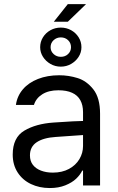

<svg xmlns="http://www.w3.org/2000/svg" viewBox="-20 -904 575 936"><path d="M306.6 -240.2 251 -236.3Q191.4 -232.4 158.7 -210.4Q126 -188.5 126 -146.5Q126 -119.1 140.1 -100.6Q154.3 -82 179.7 -72.3Q205.1 -62.5 237.3 -62.5Q283.2 -62.5 316.4 -80.6Q349.6 -98.6 367.2 -128.4Q384.8 -158.2 384.8 -192.4V-357.4Q384.8 -391.6 371.6 -415.5Q358.4 -439.5 331.5 -451.7Q304.7 -463.9 264.6 -463.9Q216.8 -463.9 186 -444.3Q155.3 -424.8 145.5 -392.6H57.6Q63.5 -435.5 91.3 -468.3Q119.1 -501 165 -519Q210.9 -537.1 268.6 -537.1Q314.5 -537.1 358.4 -523.4Q402.3 -509.8 435.1 -468.3Q467.8 -426.8 467.8 -349.6V0H384.8V-72.3H380.9Q371.1 -51.8 351.1 -32.7Q331.1 -13.7 298.3 -0.5Q265.6 12.7 222.7 12.7Q171.9 12.7 130.9 -6.8Q89.8 -26.4 65.9 -63.5Q42 -100.6 42 -150.4Q42 -233.4 98.6 -267.1Q155.3 -300.8 241.2 -306.6Q251 -307.6 335 -312.5L390.6 -314.5L391.6 -246.1Q382.8 -246.1 306.6 -240.2ZM310.5 -883.8H399.4L310.5 -797.9H242.2ZM175.8 -673.8Q175.8 -700.2 189.5 -722.2Q203.1 -744.1 226.1 -756.8Q249 -769.5 276.4 -769.5Q303.7 -769.5 326.7 -756.8Q349.6 -744.1 363.3 -722.2Q377 -700.2 377 -673.8Q377 -648.4 363.3 -627Q349.6 -605.5 326.7 -592.3Q303.7 -579.1 276.4 -579.1Q249 -579.1 226.1 -592.3Q203.1 -605.5 189.5 -627Q175.8 -648.4 175.8 -673.8ZM326.2 -673.8Q326.2 -694.3 312 -708Q297.9 -721.7 276.4 -721.7Q255.9 -721.7 241.2 -708Q226.6 -694.3 226.6 -673.8Q226.6 -654.3 241.2 -640.6Q255.9 -627 276.4 -627Q297.9 -627 312 -640.6Q326.2 -654.3 326.2 -673.8Z"/></svg>

Font: Pretendard JP Variable
Style: Regular
Weight: 400
Designer: Base glyphs from Inter by Rasmus Andersson; Hangul glyphs from Noto Sans CJK(Source Han Sans) by Jang Soo-young and Kang
Foundry: Kil Hyung-jin
Version: Version 1.307;Glyphs 3.2 (3192)